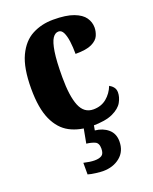

<svg xmlns="http://www.w3.org/2000/svg" viewBox="-146 -631 754 949"><g transform="rotate(-20 230.5 -156.0)"><path d="M254 10Q188 10 138.5 -16Q89 -42 61.5 -102.5Q34 -163 34 -266Q34 -375 63 -436.5Q92 -498 141.5 -524Q191 -550 252 -550Q320 -550 359.5 -535Q399 -520 415.5 -496Q432 -472 432 -444Q432 -423 423 -402Q414 -381 385.5 -367Q357 -353 299 -353Q299 -389 295 -419Q291 -449 282 -467.5Q273 -486 257 -486Q239 -486 226 -466.5Q213 -447 205.5 -399.5Q198 -352 198 -267Q198 -167 219 -116Q240 -65 289 -65Q330 -65 358.5 -88.5Q387 -112 401 -148Q414 -141 422.5 -130Q431 -119 431 -103Q431 -78 416.5 -52Q402 -26 363.5 -8Q325 10 254 10ZM229 238Q217 238 192 235Q167 232 151 227V166Q185 174 208 174Q232 174 245.5 165.5Q259 157 259 130Q259 101 241 93Q223 85 197 82L214 -9H267L259 35Q300 39 327.5 62.5Q355 86 355 127Q355 179 319 208.5Q283 238 229 238Z"/></g></svg>

Font: Noto Serif ExtraCondensed Black
Style: Regular
Weight: 900
Width: 2
Designer: Monotype Design Team
Foundry: Monotype Imaging Inc.
Version: Version 2.015; ttfautohint (v1.8.4.7-5d5b)